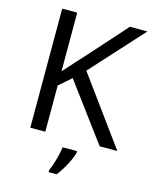

<svg xmlns="http://www.w3.org/2000/svg" viewBox="-135 -803 889 1112"><g transform="rotate(15 309.5 -246.5)"><path d="M619 0H513L260 -341L187 -277V0H97V-714H187V-362Q217 -396 248 -430Q279 -464 310 -498L503 -714H608L325 -403ZM394 70Q390 88 377.5 115.5Q365 143 348.5 171Q332 199 314 221H266V209Q274 192 282.5 165.5Q291 139 298 110.5Q305 82 307 61H394Z"/></g></svg>

Font: Noto Sans Canadian Aboriginal
Style: Regular
Weight: 400
Designer: Monotype Design Team, Typotheque's Kevin King
Foundry: Monotype Imaging Inc.
Version: Version 2.002